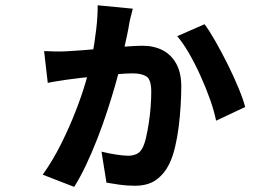

<svg xmlns="http://www.w3.org/2000/svg" viewBox="-20 -651 1040 738"><path d="M490.5 -617.6Q487.1 -602.9 483 -588.1Q478.9 -573.2 477.1 -562.3Q474.5 -544.6 468.3 -515.3Q462 -486.1 455.3 -455.6Q448.5 -425.1 443.9 -404.5Q435.9 -369.1 422.3 -321.8Q408.8 -274.5 391.3 -221.5Q373.9 -168.4 353.2 -115.5Q332.5 -62.7 310.1 -15.4Q287.6 31.9 265.1 67.3L144.2 20.5Q184 -35.7 215.2 -98.5Q246.4 -161.2 270.4 -222.7Q294.4 -284.1 309.9 -337.6Q325.3 -391.1 333 -428.1Q344 -487.7 350 -539.7Q356 -591.7 355.4 -630.7ZM766.2 -557.9Q784.7 -533.3 808.3 -491.9Q831.9 -450.5 855.4 -403.3Q878.9 -356.2 896.8 -312.8Q914.8 -269.4 922.4 -239.8L810.7 -187.1Q803.3 -223.9 787.2 -269.3Q771.2 -314.6 750.1 -360.9Q729.1 -407.2 706 -447.1Q682.9 -486.9 661.1 -511.9ZM149.5 -454.6Q173.6 -453.6 194 -453.2Q214.3 -452.8 235 -453.8Q257.6 -454.8 297.2 -457.9Q336.8 -461 381.7 -465.1Q426.6 -469.2 465.7 -472.2Q504.9 -475.2 527.6 -475.2Q571.9 -475.2 605.4 -457.8Q638.9 -440.3 657.8 -405.6Q676.8 -370.9 676.8 -318.7Q676.8 -286.7 674.4 -246.3Q672.1 -205.8 666.9 -164.3Q661.7 -122.7 652.8 -85.3Q643.9 -47.9 630.5 -20.7Q612.5 16.3 581.1 39.7Q549.7 63 498 63Q466.7 63 437.1 58.6Q407.4 54.2 389.2 51L370.2 -68.1Q397.6 -61.2 426.6 -56.8Q455.5 -52.4 473.4 -52.4Q488.7 -52.4 503.1 -58.2Q517.6 -63.9 526.5 -80.2Q535 -94.8 541.1 -121.2Q547.3 -147.6 552.1 -179.4Q557 -211.2 559.2 -242.6Q561.4 -274 561.4 -297.5Q561.4 -345.3 542.9 -357.1Q524.4 -369 489.1 -369Q467.9 -369 433.3 -366.1Q398.7 -363.2 360.3 -359.2Q321.9 -355.2 288.5 -351.3Q255.2 -347.4 236.6 -344.7Q220.8 -342.1 200 -339Q179.3 -336 163.6 -332.4Z"/></svg>

Font: Noto Sans TC Thin
Style: Regular
Weight: 100
Designer: Ryoko NISHIZUKA 西塚涼子 (kana, bopomofo & ideographs); Paul D. Hunt (Latin, Greek & Cyrillic); Sandoll Communications 산돌커뮤니
Foundry: Adobe
Version: Version 2.004-H2;hotconv 1.0.118;makeotfexe 2.5.65603